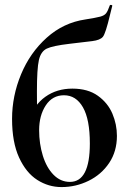

<svg xmlns="http://www.w3.org/2000/svg" viewBox="-20 -747 527 780"><path d="M29 -264Q29 -357 65.5 -445Q102 -533 170 -594Q238 -655 327 -668Q371 -675 387.5 -679.5Q404 -684 411 -693Q418 -702 426 -725Q427 -728 432 -727Q437 -726 436 -723L427 -687Q409 -611 398 -597.5Q387 -584 354.5 -580Q322 -576 304 -574Q273 -570 262 -569Q194 -561 170 -549.5Q146 -538 138 -503Q130 -468 130 -375L131 -206L95 -256Q118 -321 164.5 -354Q211 -387 274 -387Q337 -387 377.5 -358Q418 -329 436.5 -285.5Q455 -242 455 -195Q455 -132 423.5 -85Q392 -38 340 -12.5Q288 13 230 13Q177 13 131.5 -16Q86 -45 57.5 -107Q29 -169 29 -264ZM345 -164Q345 -262 317 -311Q289 -360 240 -360Q193 -360 166 -319Q139 -278 139 -218Q139 -163 154 -114.5Q169 -66 197.5 -37Q226 -8 264 -8Q345 -8 345 -164Z"/></svg>

Font: Cormorant Infant
Style: Bold
Weight: 700
Designer: Christian Thalmann (Catharsis Fonts)
Foundry: Catharsis Fonts
Version: Version 4.000